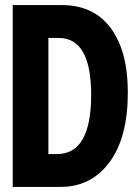

<svg xmlns="http://www.w3.org/2000/svg" viewBox="-20 -734 540 754"><path d="M30 0H218Q338 0 410 -97Q482 -194 482 -371Q482 -533 415 -623.5Q348 -714 223 -714H30ZM170 -129V-585H211Q338 -585 338 -361Q338 -129 204 -129Z"/></svg>

Font: Noto Sans Mono Condensed Extra
Style: Regular
Weight: 800
Width: 3
Designer: Monotype Design Team
Foundry: Monotype Imaging Inc.
Version: Version 1.900